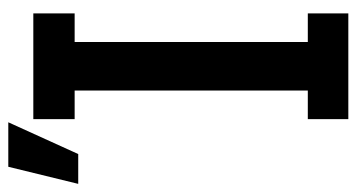

<svg xmlns="http://www.w3.org/2000/svg" viewBox="-349 -627 876 472"><g transform="rotate(-90 89.0 -391.0)"><path d="M-127 -636.7 -85 -808.6H24.4L-53.7 -636.7ZM32.2 27.3V-72.3H102.5V-645.5H32.2V-747.1H292V-645.5H221.7V-72.3H292V27.3Z"/></g></svg>

Font: GenEi M Gothic v2 Medium
Style: Regular
Weight: 500
Version: Version 2.0